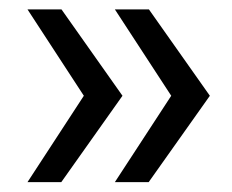

<svg xmlns="http://www.w3.org/2000/svg" viewBox="-20 -468 485 401"><path d="M108 -87.6H37.4L155.1 -268L37.4 -448.4H108.4L235.8 -268ZM290.5 -87.6H219.9L337.6 -268L219.9 -448.4H291L418.3 -268Z"/></svg>

Font: Mulish ExtraLight
Style: Regular
Weight: 200
Designer: Vernon Adams
Foundry: Vernon Adams
Version: Version 3.603